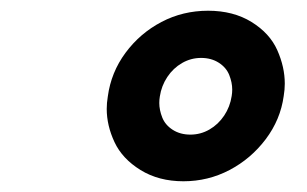

<svg xmlns="http://www.w3.org/2000/svg" viewBox="-20 -733 572 358"><path d="M322 -395Q276 -395 242 -416Q208 -437 193.5 -468Q179 -499 179 -530Q179 -541 181 -553Q187 -598 214 -634.5Q241 -671 281 -692Q321 -713 368 -713Q415 -713 449 -692Q483 -671 497 -639.5Q511 -608 511 -577Q511 -566 509 -554Q503 -510 475.5 -473.5Q448 -437 408 -416Q368 -395 322 -395ZM335 -482Q354 -482 370.5 -491.5Q387 -501 398 -517.5Q409 -534 412 -554Q413 -560 413 -566Q413 -579 407.5 -593Q402 -607 388 -616Q374 -625 355 -625Q336 -625 319.5 -615.5Q303 -606 292 -589.5Q281 -573 278 -553Q277 -547 277 -541Q277 -528 282.5 -514Q288 -500 302 -491Q316 -482 335 -482Z"/></svg>

Font: Lexend SemBd
Style: Italic
Weight: 600
Italic angle: -8.13011°
Designer: Bonnie Shaver-Troup, Thomas Jockin
Foundry: Lexend
Version: Version 1.007